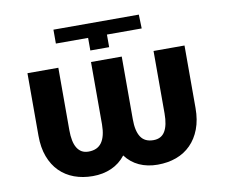

<svg xmlns="http://www.w3.org/2000/svg" viewBox="-79 -809 1076 917"><g transform="rotate(-10 459.0 -351.0)"><path d="M77.1 -225.1V-528.4H226.9V-225.1Q226.9 -197.8 231.2 -176.1Q235.4 -154.5 244.5 -139.6Q253.6 -124.6 267.2 -116.8Q280.9 -109 300.1 -109Q343.4 -109 364.2 -138.5Q384.9 -168 385.3 -225.1V-528.4H534.4V-225.1Q534.1 -168 553.3 -138.5Q572.4 -109 614.7 -109Q653.1 -109 670.8 -138.7Q688.6 -168.3 688.6 -225.1V-528.4H838.8V-225.1Q838.8 -167.6 822.1 -123.8Q805.4 -79.9 775.7 -50.1Q746.1 -20.2 705.1 -5.1Q664.1 9.9 614.7 9.9Q565 9.9 525.4 -8.2Q485.8 -26.3 459.2 -62.1Q431.5 -26.3 390.8 -8.2Q350.1 9.9 300.1 9.9Q251.4 9.9 210.4 -5.1Q169.4 -20.2 139.7 -49.9Q110.1 -79.5 93.6 -123.4Q77.1 -167.3 77.1 -225.1ZM649.5 -711.6 651.6 -644.2H483V-583.1H391.7V-644.2H235.4V-711.6Z"/></g></svg>

Font: Cannonade
Style: Bold
Weight: 700
Designer: Rasmus Andersson
Foundry: rsms
Version: Version 3.012;git-f93a4a705